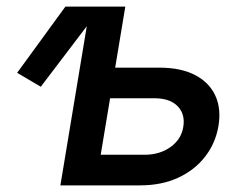

<svg xmlns="http://www.w3.org/2000/svg" viewBox="-20 -559 738 579"><path d="M103 -297.4 31.7 -339.4 177.2 -539.1H286.6ZM301.8 -355H460.4Q525.9 -355 568.6 -332.5Q611.3 -310.1 629.4 -270.5Q647.5 -231 638.7 -178.7Q629.9 -127 598.6 -86.7Q567.4 -46.4 517.6 -23.2Q467.8 0 402.3 0H162.1L251.5 -539.1H357.9L283.7 -92.3H415.5Q461.9 -92.3 494.4 -115.7Q526.9 -139.2 532.7 -176.3Q539.1 -214.8 515.6 -238.8Q492.2 -262.7 445.8 -262.7H286.1Z"/></svg>

Font: Inter 18pt Medium
Style: Italic
Weight: 500
Italic angle: -9.3988°
Designer: Rasmus Andersson
Foundry: rsms
Version: Version 4.001;git-66647c0bb